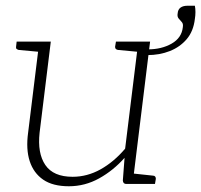

<svg xmlns="http://www.w3.org/2000/svg" viewBox="-20 -641 701 669"><path d="M220 8Q164 8 130.5 -15Q97 -38 83.5 -79.5Q70 -121 78 -179L117 -496H157L118 -179Q110 -107 138 -66Q166 -25 233 -25Q284 -25 330.5 -51Q377 -77 416 -123L462 -496H503L442 0H420Q409 0 408 -12L414 -91Q375 -47 325.5 -19.5Q276 8 220 8ZM429 0 438 -37 513 -29Q518 -29 520.5 -26Q523 -23 523 -18L520 0ZM130 -496 121 -460 45 -467Q41 -468 38 -470.5Q35 -473 36 -478L38 -496ZM475 -496 466 -460 391 -467Q386 -468 383.5 -470.5Q381 -473 381 -478L384 -496ZM493 -449 495 -469Q543 -469 578 -489Q613 -509 617 -546Q619 -558 613.5 -564Q608 -570 602.5 -576.5Q597 -583 599 -594Q600 -608 609 -614.5Q618 -621 633 -621H659Q661 -611 661 -599Q661 -587 659 -575Q654 -532 630.5 -504.5Q607 -477 571.5 -463Q536 -449 493 -449Z"/></svg>

Font: Aleo ExtraLight
Style: Italic
Weight: 250
Italic angle: -7°
Designer: Alessio Laiso
Foundry: Alessio Laiso
Version: Version 2.001;gftools[0.9.29]